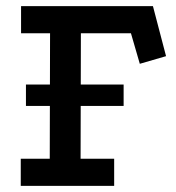

<svg xmlns="http://www.w3.org/2000/svg" viewBox="-20 -609 576 629"><path d="M49 -589H481L524 -425L438 -400L409 -500H245L244 -89H354V0H48V-89H143L144 -500H49ZM65 -332H385V-262H65Z"/></svg>

Font: Podkova SemiBold
Style: Regular
Weight: 600
Designer: Ilya Yudin
Foundry: Cyreal (www.cyreal.org)
Version: Version 2.103